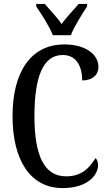

<svg xmlns="http://www.w3.org/2000/svg" viewBox="-20 -951 553 981"><path d="M250 -771H342C359 -816 400 -880 425 -918V-931H382C356 -899 319 -864 295 -828C271 -864 235 -899 209 -931H165V-918C191 -880 233 -816 250 -771ZM300 10C432 10 481 -60 481 -107C481 -122 476 -137 468 -143C438 -95 399 -50 318 -50C203 -50 156 -161 156 -358C156 -551 197 -670 300 -670C375 -670 400 -605 400 -540C452 -540 483 -568 483 -609C483 -671 420 -724 309 -724C134 -724 44 -578 44 -358C44 -137 132 10 300 10Z"/></svg>

Font: Noto Serif Armenian ExtraCondensed Medium
Style: Regular
Weight: 500
Width: 2
Designer: Monotype Design Team
Foundry: Monotype Imaging Inc.
Version: Version 2.008